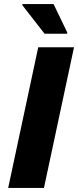

<svg xmlns="http://www.w3.org/2000/svg" viewBox="-20 -919 382 939"><path d="M20 0 167 -688H342L195 0ZM198 -754 89 -894 90 -899H242L309 -760L308 -754Z"/></svg>

Font: Saira Thin
Style: Bold Italic
Weight: 700
Italic angle: -12°
Version: Version 1.101